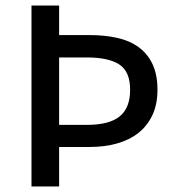

<svg xmlns="http://www.w3.org/2000/svg" viewBox="-20 -675 640 695"><path d="M94 0V-655H194V-548H305Q359 -548 404 -538Q449 -528 481.5 -504.5Q514 -481 532 -443Q550 -405 550 -350Q550 -297 531.5 -258Q513 -219 480.5 -193.5Q448 -168 403 -155.5Q358 -143 305 -143H194V0ZM194 -223H295Q375 -223 413 -253.5Q451 -284 451 -350Q451 -416 412 -441.5Q373 -467 295 -467H194Z"/></svg>

Font: SauceCodePro Nerd Font Mono
Style: Regular
Weight: 500
Monospace: yes
Designer: Paul D. Hunt, Teo Tuominen
Foundry: Adobe Systems Incorporated
Version: Version 2.030;PS 1.000;hotconv 16.6.51;makeotf.lib2.5.65220;